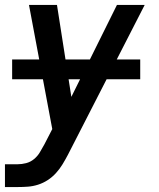

<svg xmlns="http://www.w3.org/2000/svg" viewBox="-21 -540 641 775"><path d="M-1 215V123H50Q67 123 84.5 118.5Q102 114 116.5 102Q131 90 140 74.5Q149 59 158 43L190 -19L96 -520H209L267 -149L451 -520H563L253 85Q243 104 231.5 123Q220 142 205 158.5Q190 175 171.5 187Q153 199 132.5 205.5Q112 212 91.5 213.5Q71 215 50 215ZM28 -220V-300H545V-220Z"/></svg>

Font: Iosevka SS04 SmBd Ex Obl
Style: Regular
Weight: 600
Width: 7
Italic angle: -9°
Monospace: yes
Designer: Belleve Invis
Foundry: Belleve Invis
Version: Version 19.0.0; ttfautohint (v1.8.4)